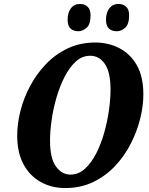

<svg xmlns="http://www.w3.org/2000/svg" viewBox="-20 -940 752 971"><path d="M310 11Q241 11 186 -19.5Q131 -50 99 -109Q67 -168 67 -254Q67 -313 83 -377.5Q99 -442 131.5 -503.5Q164 -565 211.5 -615Q259 -665 322 -695Q385 -725 462 -725Q527 -725 582.5 -697Q638 -669 671.5 -611Q705 -553 705 -462Q705 -406 689.5 -342Q674 -278 642.5 -215.5Q611 -153 563.5 -102Q516 -51 452.5 -20Q389 11 310 11ZM336 -57Q377 -57 409.5 -86.5Q442 -116 466.5 -164Q491 -212 507 -269Q523 -326 531 -383Q539 -440 539 -486Q539 -575 510.5 -616.5Q482 -658 436 -658Q395 -658 363 -628.5Q331 -599 306.5 -551Q282 -503 265.5 -446Q249 -389 241 -332Q233 -275 233 -229Q233 -139 263 -98Q293 -57 336 -57ZM571 -782Q545 -782 530.5 -796Q516 -810 516 -840Q516 -876 533 -898Q550 -920 579 -920Q603 -920 618 -906Q633 -892 633 -863Q633 -817 613 -799.5Q593 -782 571 -782ZM376 -782Q351 -782 336.5 -796Q322 -810 322 -840Q322 -876 338.5 -898Q355 -920 385 -920Q408 -920 423 -906Q438 -892 438 -863Q438 -817 418 -799.5Q398 -782 376 -782Z"/></svg>

Font: Noto Serif Condensed ExtraBold
Style: Italic
Weight: 800
Width: 3
Italic angle: -12°
Designer: Monotype Design Team
Foundry: Monotype Imaging Inc.
Version: Version 2.014; ttfautohint (v1.8.4.7-5d5b)